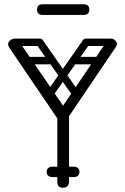

<svg xmlns="http://www.w3.org/2000/svg" viewBox="-20 -881 587 901"><path d="M276 0Q249 0 249 -26Q249 -81 249 -111.5Q249 -142 249 -158.5Q249 -175 249 -187Q249 -199 249 -215.5Q249 -232 249 -262.5Q249 -293 249 -348Q249 -374 276 -374Q304 -374 304 -350V-28Q304 -16 297 -8Q290 0 276 0ZM24 -657Q18 -666 18 -673Q18 -685 31 -694Q42 -700 49 -700Q60 -700 67 -690L276 -385L481 -687Q491 -700 501 -700Q510 -700 516 -695Q529 -686 529 -674Q529 -668 524 -661L273 -290ZM203 -426Q189 -435 199 -449L368 -691Q377 -705 392 -695Q407 -685 398 -671L228 -430Q217 -416 203 -426ZM519 -682Q519 -665 502 -665H386Q367 -665 367 -682Q367 -700 385 -700H501Q519 -700 519 -682ZM463 -596Q463 -579 446 -579H330Q311 -579 311 -596Q311 -614 329 -614H445Q463 -614 463 -596ZM347 -426Q333 -416 322 -430L152 -671Q143 -685 158 -695Q173 -705 182 -691L351 -449Q361 -435 347 -426ZM31 -682Q31 -700 49 -700H165Q183 -700 183 -682Q183 -665 164 -665H48Q31 -665 31 -682ZM87 -596Q87 -614 105 -614H221Q239 -614 239 -596Q239 -579 220 -579H104Q87 -579 87 -596ZM199 -75Q199 -86 206 -92Q213 -99 225 -99H274Q286 -99 293 -93Q300 -86 300 -75Q300 -63 293 -56Q286 -50 274 -50H225Q213 -50 206 -57Q199 -63 199 -75ZM353 -75Q353 -63 346 -57Q339 -50 327 -50H278Q267 -50 259 -56Q252 -63 252 -75Q252 -86 259 -93Q267 -99 278 -99H327Q339 -99 346 -92Q353 -86 353 -75ZM180 -811Q154 -811 154 -836Q154 -861 180 -861H373Q399 -861 399 -836Q399 -811 373 -811Z"/></svg>

Font: Agu Display Uzo
Style: Regular
Weight: 400
Designer: Oluwaseun Badejo
Version: Version 1.103